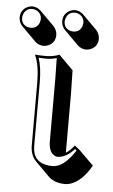

<svg xmlns="http://www.w3.org/2000/svg" viewBox="-59 -655 448 759"><g transform="rotate(5 165.0 -276.0)"><path d="M-7.8 -571.8Q-7.8 -602.1 19.5 -615.7Q29.3 -620.1 39.1 -620.1Q58.1 -619.1 71.8 -606.4L128.4 -549.8Q142.1 -534.7 142.6 -515.6Q142.6 -484.9 114.3 -472.2Q105 -468.8 95.7 -468.3Q76.2 -469.2 62.5 -481.9L5.9 -538.6Q-7.3 -552.7 -7.8 -571.8ZM161.1 -571.8Q161.1 -602.1 188.5 -615.7Q198.2 -620.1 208 -620.1Q227.1 -619.1 240.7 -606.4L297.4 -549.8Q311 -534.7 311.5 -515.6Q311.5 -484.9 283.2 -472.2Q273.9 -468.8 264.6 -468.3Q245.1 -469.2 231.4 -481.9L174.8 -538.6Q161.6 -552.7 161.1 -571.8ZM84 -321.8Q83.5 -391.6 65.9 -429.2L67.9 -431.2Q80.1 -429.2 111.8 -429.2Q137.2 -429.7 162.1 -439L218.8 -382.3Q218.8 -381.3 220.7 -286.6V-55.2Q237.3 -65.9 253.9 -86.9L274.9 -69.8L331.5 -13.7Q294.9 50.8 248 65.4Q237.8 68.4 228.5 68.4Q186 67.9 162.6 45.4L106 -11.2Q84.5 -34.2 84 -70.8ZM93.8 -321.8V-70.8Q93.8 -6.3 157.2 1Q165 2 171.9 2Q214.8 2 256.8 -59.6Q259.8 -64 262.2 -67.9L255.4 -72.8Q222.7 -36.1 187 -36.1Q155.3 -43.9 153.8 -90.8V-342.8Q153.8 -368.7 152.3 -424.8Q131.8 -418.9 111.8 -418.9Q98.1 -418.9 80.6 -419.9Q93.8 -382.8 93.8 -321.8ZM170.9 -571.8Q170.9 -545.9 195.3 -537.1Q202.1 -535.2 208 -535.2Q233.9 -535.2 242.7 -559.6Q244.6 -566.4 245.1 -571.8Q245.1 -597.2 221.7 -607.4Q214.4 -609.9 208 -609.9Q183.1 -609.9 173.8 -585.9Q170.9 -578.6 170.9 -571.8ZM2 -571.8Q2 -545.9 26.4 -537.1Q33.2 -535.2 39.1 -535.2Q64.9 -535.2 73.7 -559.6Q75.7 -566.4 76.2 -571.8Q76.2 -597.2 52.7 -607.4Q45.4 -609.9 39.1 -609.9Q14.2 -609.9 4.9 -585.9Q2 -578.6 2 -571.8Z"/></g></svg>

Font: Linux Biolinum Shadow O
Style: Regular
Weight: 400
Designer: Philipp H. Poll
Foundry: Philipp H. Poll
Version: Version 1.0.4